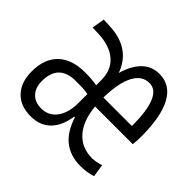

<svg xmlns="http://www.w3.org/2000/svg" viewBox="-132 -684 851 851"><g transform="rotate(45 293.0 -258.5)"><path d="M151.9 9.8Q87.4 9.8 51 -28.6Q14.6 -66.9 14.6 -134.8Q14.6 -213.9 58.8 -256.3Q103 -298.8 185.5 -298.8Q228.5 -298.8 260.3 -293V-325.2Q260.3 -387.7 220 -423.1Q179.7 -458.5 106.4 -461.4L68.4 -462.9L78.1 -522.5L116.2 -521Q252 -515.6 292.5 -402.3Q309.6 -462.9 342.8 -495.1Q376 -527.3 423.3 -527.3Q491.7 -527.3 527.1 -463.1Q562.5 -398.9 562.5 -273.9Q562.5 -246.1 559.6 -223.1H323.2Q331.1 -141.1 370.6 -96.2Q410.2 -51.3 475.6 -51.3Q487.8 -51.3 502.2 -54Q516.6 -56.6 529.3 -61.5L538.6 -1.5Q503.4 9.8 463.9 9.8Q336.4 9.8 294.4 -125.5H289.6Q280.3 -61 245.4 -25.6Q210.4 9.8 151.9 9.8ZM260.3 -182.6V-237.8Q243.2 -241.7 223.1 -242.2Q203.1 -242.7 183.6 -242.7Q76.7 -242.7 76.7 -136.2Q76.7 -94.7 99.1 -71.3Q121.6 -47.9 160.6 -47.9Q206.5 -47.9 233.4 -84.2Q260.3 -120.6 260.3 -182.6ZM321.3 -277.3H500Q500 -467.3 420.9 -467.3Q374 -467.3 348.6 -418.9Q323.2 -370.6 321.3 -277.3Z"/></g></svg>

Font: CaskaydiaMono NF Light
Style: Regular
Weight: 300
Designer: Aaron Bell
Foundry: Saja Typeworks
Version: Version 2111.001; ttfautohint (v1.8.4);Nerd Fonts 3.1.1